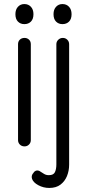

<svg xmlns="http://www.w3.org/2000/svg" viewBox="-20 -712 425 947"><path d="M101 10Q87 10 78 1Q69 -8 69 -21V-494Q69 -508 78 -516.5Q87 -525 101 -525Q114 -525 123 -516.5Q132 -508 132 -494V-21Q132 -8 123 1Q114 10 101 10ZM100 -593Q81 -593 68.5 -605.5Q56 -618 56 -642Q56 -665 68.5 -678.5Q81 -692 100 -692Q120 -692 132.5 -678.5Q145 -665 145 -642Q145 -618 132.5 -605.5Q120 -593 100 -593ZM223 215Q194 215 169 201.5Q144 188 138 170Q135 161 137.5 153Q140 145 145 141Q148 134 156 130.5Q164 127 174 131Q187 139 197 145.5Q207 152 221 152Q244 152 251 137Q258 122 258 99V-494Q258 -507 267.5 -516Q277 -525 290 -525Q303 -525 312 -516Q321 -507 321 -494V100Q321 130 310.5 156Q300 182 278.5 198.5Q257 215 223 215ZM288 -593Q269 -593 256.5 -605.5Q244 -618 244 -642Q244 -665 256.5 -678.5Q269 -692 288 -692Q308 -692 320.5 -678.5Q333 -665 333 -642Q333 -618 320.5 -605.5Q308 -593 288 -593Z"/></svg>

Font: National Park Light
Style: Regular
Weight: 300
Designer: Andrea Herstowski, Ben Hoepner
Version: Version 1.009